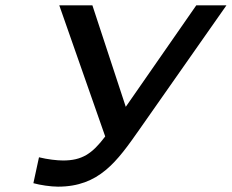

<svg xmlns="http://www.w3.org/2000/svg" viewBox="-20 -690 868 719"><path d="M216 -89C194 -89 158 -93 126 -101L105 -4C130 3 170 9 197 9C351 9 418 -85 502 -205L828 -670H715L451 -290L326 -670H202L374 -179C325 -114 287 -89 216 -89Z"/></svg>

Font: LT Wave Text Medium Italic
Style: Regular
Weight: 500
Designer: Daniel Lyons
Version: Version 2.5 (Glyphs App)